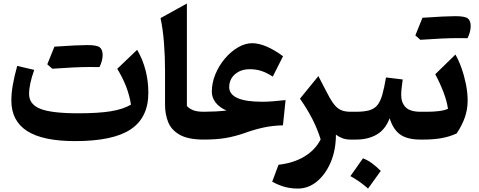

<svg xmlns="http://www.w3.org/2000/svg" viewBox="-20 -804 2759 1106"><path d="M734.4 -201.2Q718.8 -304.7 655.3 -407.7L770 -517.1Q834.5 -406.2 834.5 -269Q834.5 -127 733.2 -59.1Q631.8 8.8 412.6 8.8Q226.1 8.8 135.7 -49.6Q45.4 -107.9 45.4 -225.6Q45.4 -267.1 54 -315.9Q62.5 -364.7 79.1 -424.3L177.2 -401.4Q147.5 -318.4 147.5 -263.2Q147.5 -202.6 212.6 -177Q277.8 -151.4 430.7 -151.4Q547.4 -151.4 618.7 -163.1Q689.9 -174.8 734.4 -201.2ZM499 -418Q418 -418 281.2 -408.2Q261.7 -424.8 252.4 -433.6Q272.9 -485.4 293.5 -535.2Q427.2 -544.4 482.4 -544.4Q537.6 -544.4 554.4 -531.5Q571.3 -518.6 571.3 -487.1Q571.3 -455.6 553.2 -417.5Z M1056.6 -783.7V-193.4Q1070.8 -177.7 1093.3 -168.9Q1115.7 -160.2 1154.3 -160.2H1154.8V0H1154.3Q1064.5 0 1015.9 -27.3Q967.3 -54.7 949 -100.1Q930.7 -145.5 930.7 -199.7V-393.1Q930.7 -479 924.6 -557.4Q918.5 -635.7 904.8 -699.7Z M1433.1 -555.2Q1470.7 -555.2 1516.4 -535.6Q1562 -516.1 1610.4 -480L1551.3 -362.8Q1515.6 -385.3 1485.8 -395.3Q1456.1 -405.3 1418.5 -405.3Q1367.2 -405.3 1333.7 -376.5Q1300.3 -347.7 1300.3 -301.3Q1300.3 -261.2 1347.4 -239.5Q1394.5 -217.8 1492.2 -217.8Q1518.1 -217.8 1552.2 -220.5Q1586.4 -223.1 1625 -227.5L1609.9 -82Q1549.3 -80.6 1497.6 -69.3Q1445.8 -58.1 1387.7 -37.1Q1331.1 -17.6 1278.6 -8.8Q1226.1 0 1154.8 0Q1135.3 0 1135.3 -36.6V-123.5Q1135.3 -160.2 1154.8 -160.2Q1185.5 -160.2 1222.7 -162.1Q1259.8 -164.1 1284.7 -167.5Q1243.2 -185.5 1221.7 -213.9Q1200.2 -242.2 1200.2 -274.9Q1200.2 -327.1 1220.9 -377Q1241.7 -426.8 1275.9 -467Q1310.1 -507.3 1351.1 -531.2Q1392.1 -555.2 1433.1 -555.2Z M1814 -365.7 1855.5 -285.6Q1880.4 -235.4 1900.1 -208.3Q1919.9 -181.2 1942.6 -170.7Q1965.3 -160.2 1999 -160.2H1999.5V0H1999Q1973.6 0 1953.6 -7.3Q1933.6 -14.6 1915 -28.3Q1915 59.6 1885.3 129.9Q1855.5 200.2 1805.9 241.2Q1756.3 282.2 1695.8 282.2Q1658.7 282.2 1624.3 273.7Q1589.8 265.1 1547.9 242.7L1584.5 145Q1671.4 135.3 1733.9 97.4Q1796.4 59.6 1827.1 -1Q1809.1 -59.1 1781 -115Q1752.9 -170.9 1708 -235.8Z M1999.5 0Q1989.7 0 1984.9 -7.8Q1980 -15.6 1980 -36.6V-123.5Q1980 -144.5 1984.9 -152.3Q1989.7 -160.2 1999.5 -160.2H2030.8Q2078.6 -160.2 2108.2 -168.9Q2137.7 -177.7 2154.8 -199.5Q2171.9 -221.2 2182.6 -259.8Q2193.4 -298.3 2203.6 -357.9L2299.8 -346.2Q2296.4 -320.8 2293.7 -298.1Q2291 -275.4 2291 -256.8Q2291 -212.9 2316.4 -186.5Q2341.8 -160.2 2402.8 -160.2H2403.3V0H2402.8Q2326.2 0 2285.4 -29.1Q2244.6 -58.1 2224.6 -123Q2200.2 -58.1 2150.4 -29.1Q2100.6 0 2030.8 0ZM2070.8 107.9Q2098.1 118.2 2123.8 137.2Q2149.4 156.2 2173.3 180.7Q2136.7 231.9 2100.1 282.2Q2077.6 262.2 2052.5 244.1Q2027.3 226.1 1998.5 210.4Q2017.1 184.1 2035.2 158.7Q2053.2 133.3 2070.8 107.9Z M2619.1 -584.5Q2538.1 -584.5 2401.4 -574.7Q2381.8 -591.3 2372.6 -600.1Q2393.1 -651.9 2413.6 -701.7Q2547.4 -710.9 2602.5 -710.9Q2657.7 -710.9 2674.6 -698Q2691.4 -685.1 2691.4 -653.6Q2691.4 -622.1 2673.3 -584ZM2403.3 0Q2393.6 0 2388.7 -7.8Q2383.8 -15.6 2383.8 -36.6V-123.5Q2383.8 -144.5 2388.7 -152.3Q2393.6 -160.2 2403.3 -160.2H2440.9Q2477.1 -160.2 2508.5 -164.1Q2540 -168 2560.5 -177.2Q2554.2 -221.7 2534.7 -272.9Q2515.1 -324.2 2487.3 -376.5L2603.5 -489.7Q2622.6 -456.5 2638.4 -411.9Q2654.3 -367.2 2664.1 -318.4Q2673.8 -269.5 2673.8 -223.6Q2673.8 -174.3 2657.7 -127.7Q2641.6 -81.1 2610.4 -35.2Q2568.8 -16.1 2522.7 -8.1Q2476.6 0 2418.5 0Z"/></svg>

Font: Pinar-DS2-FD Bold
Style: Regular
Weight: 700
Designer: Amin Abedi
Version: Version 3.000